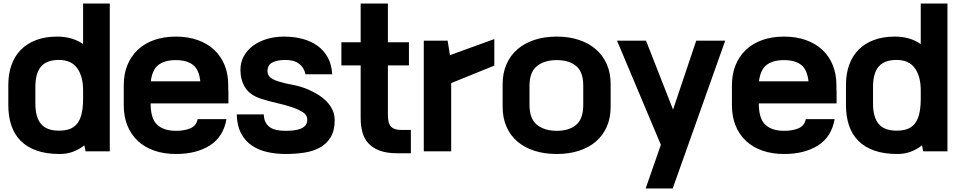

<svg xmlns="http://www.w3.org/2000/svg" viewBox="-20 -720 5431 1086"><path d="M601 -700V136H464L457 102Q428 125 393.5 138Q359 151 318 151Q242 151 187 131.5Q132 112 96.5 76Q61 40 44 -11Q27 -62 27 -125V-239Q27 -302 45 -352.5Q63 -403 98 -438.5Q133 -474 184.5 -493.5Q236 -513 303 -513Q348 -513 384.5 -502Q421 -491 450 -471V-700ZM313 19Q347 19 372 10.5Q397 2 414.5 -18.5Q432 -39 440.5 -72Q449 -105 450 -154V-209Q450 -288 416.5 -334.5Q383 -381 313 -381Q244 -381 212 -343.5Q180 -306 180 -227V-135Q180 -57 212 -19Q244 19 313 19Z M1261 -46Q1243 55 1166.5 103Q1090 151 976 151Q907 151 852.5 132Q798 113 759.5 77Q721 41 700.5 -10Q680 -61 680 -124V-238Q680 -301 700.5 -351.5Q721 -402 759 -438Q797 -474 851.5 -493.5Q906 -513 975 -513Q1043 -513 1098 -493.5Q1153 -474 1191.5 -438Q1230 -402 1250.5 -351.5Q1271 -301 1271 -238V-216Q1272 -206 1272 -196.5Q1272 -187 1272 -177V-135H832Q832 -49 869 -14.5Q906 20 976 20Q1022 20 1056 6Q1090 -8 1098 -46ZM975 -380Q912 -380 876.5 -353Q841 -326 833 -260H1113Q1106 -326 1071.5 -353Q1037 -380 975 -380Z M1472 -73Q1473 -45 1483 -27Q1493 -9 1509.5 1.5Q1526 12 1548 16Q1570 20 1595 20Q1618 20 1640.5 17.5Q1663 15 1680.5 8Q1698 1 1708.5 -12Q1719 -25 1718 -46Q1717 -70 1692 -86Q1667 -102 1629 -114.5Q1591 -127 1544.5 -137.5Q1498 -148 1455 -162Q1394 -182 1367.5 -223.5Q1341 -265 1340 -321Q1339 -366 1359 -402Q1379 -438 1413 -462.5Q1447 -487 1491.5 -500Q1536 -513 1586 -513Q1643 -513 1691.5 -500Q1740 -487 1776 -461Q1812 -435 1834 -395Q1856 -355 1859 -300H1708Q1700 -338 1671 -360Q1642 -382 1589 -381Q1546 -380 1519.5 -366Q1493 -352 1493 -317Q1493 -299 1506 -285Q1519 -271 1553 -260Q1591 -248 1636 -240Q1681 -232 1725 -213Q1752 -201 1779 -184.5Q1806 -168 1827 -146.5Q1848 -125 1860.5 -98.5Q1873 -72 1873 -41Q1873 18 1851 55Q1829 92 1791.5 113.5Q1754 135 1703.5 143Q1653 151 1595 151Q1541 151 1492 140Q1443 129 1405 103.5Q1367 78 1344 35Q1321 -8 1319 -73Z M2174 -700V-481H2293V-350H2174V-78Q2174 -58 2176 -41.5Q2178 -25 2185.5 -12Q2193 1 2209 8Q2225 15 2254 15H2304V147H2229Q2168 147 2128 132Q2088 117 2064 91Q2040 65 2030 28.5Q2020 -8 2020 -52V-350H1911V-481H2020V-700Z M2776 -349 2532 -250V136H2377V-490H2512L2525 -408L2776 -499Z M2823 -244Q2823 -307 2845 -357Q2867 -407 2907 -441.5Q2947 -476 3003.5 -494.5Q3060 -513 3129 -513Q3198 -513 3254 -494.5Q3310 -476 3350 -441.5Q3390 -407 3412 -357Q3434 -307 3434 -244V-116Q3434 -53 3412 -3Q3390 47 3350 81Q3310 115 3254 133Q3198 151 3129 151Q3060 151 3003.5 133Q2947 115 2907 81Q2867 47 2845 -3Q2823 -53 2823 -116ZM2975 -127Q2975 -48 3017.5 -14Q3060 20 3129 20Q3199 20 3239 -14Q3279 -48 3279 -127V-235Q3279 -313 3239 -346.5Q3199 -380 3129 -380Q3060 -380 3017.5 -346.5Q2975 -313 2975 -235Z M3632 346 3718 99 3470 -490H3634L3787 -100L3918 -490H4082L3785 346Z M4701 -46Q4683 55 4606.5 103Q4530 151 4416 151Q4347 151 4292.5 132Q4238 113 4199.5 77Q4161 41 4140.5 -10Q4120 -61 4120 -124V-238Q4120 -301 4140.5 -351.5Q4161 -402 4199 -438Q4237 -474 4291.5 -493.5Q4346 -513 4415 -513Q4483 -513 4538 -493.5Q4593 -474 4631.5 -438Q4670 -402 4690.5 -351.5Q4711 -301 4711 -238V-216Q4712 -206 4712 -196.5Q4712 -187 4712 -177V-135H4272Q4272 -49 4309 -14.5Q4346 20 4416 20Q4462 20 4496 6Q4530 -8 4538 -46ZM4415 -380Q4352 -380 4316.5 -353Q4281 -326 4273 -260H4553Q4546 -326 4511.5 -353Q4477 -380 4415 -380Z M5339 -700V136H5202L5195 102Q5166 125 5131.5 138Q5097 151 5056 151Q4980 151 4925 131.5Q4870 112 4834.5 76Q4799 40 4782 -11Q4765 -62 4765 -125V-239Q4765 -302 4783 -352.5Q4801 -403 4836 -438.5Q4871 -474 4922.5 -493.5Q4974 -513 5041 -513Q5086 -513 5122.5 -502Q5159 -491 5188 -471V-700ZM5051 19Q5085 19 5110 10.5Q5135 2 5152.5 -18.5Q5170 -39 5178.5 -72Q5187 -105 5188 -154V-209Q5188 -288 5154.5 -334.5Q5121 -381 5051 -381Q4982 -381 4950 -343.5Q4918 -306 4918 -227V-135Q4918 -57 4950 -19Q4982 19 5051 19Z"/></svg>

Font: Cafe24 Ohsquare
Style: Bold
Weight: 700
Designer: Cafe24 thkim, hmlim, mnelim, nhlee, sslee, sskim, smlim, yjkim, sdjeong, hskwak & 4IRTF
Foundry: Cafe24
Version: Version 1.000